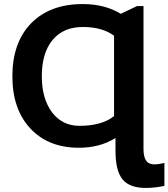

<svg xmlns="http://www.w3.org/2000/svg" viewBox="-20 -718 830 946"><path d="M687 -688V16Q687 55 700 73.5Q713 92 742 92Q759 92 790 85V198Q740 208 699 208Q618 208 583.5 165.5Q549 123 549 25V-38Q472 10 369 10Q218 10 129.5 -85Q41 -180 41 -342Q41 -508 133 -603Q226 -698 388 -698Q496 -698 575 -650L655 -688ZM371 -98Q482 -98 542 -146V-542Q484 -585 388 -585Q292 -585 239 -521Q186 -457 186 -342Q186 -233 236 -165Q287 -98 371 -98Z"/></svg>

Font: Libra Sans
Style: Bold
Weight: 700
Foundry: Context Ltd
Version: Version 1.000